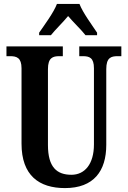

<svg xmlns="http://www.w3.org/2000/svg" viewBox="-20 -951 653 981"><path d="M180 -784V-771H240C262 -799 302 -837 328 -869C353 -839 399 -795 417 -771H476V-784C451 -822 403 -886 386 -931H271C254 -886 206 -822 180 -784ZM312 10C459 10 523 -77 523 -211V-598C523 -656 547 -664 581 -664H600V-714H385V-664H403C437 -664 460 -656 460 -602V-213C460 -114 414 -58 345 -58C271 -58 225 -96 225 -210V-598C225 -656 250 -664 283 -664H301V-714H13V-664H32C65 -664 90 -656 90 -602V-217C90 -54 180 10 312 10Z"/></svg>

Font: Noto Serif Khmer ExtraCondensed
Style: Bold
Weight: 700
Width: 2
Designer: Danh Hong and the Monotype Design Team
Foundry: Monotype Imaging Inc.
Version: Version 2.004